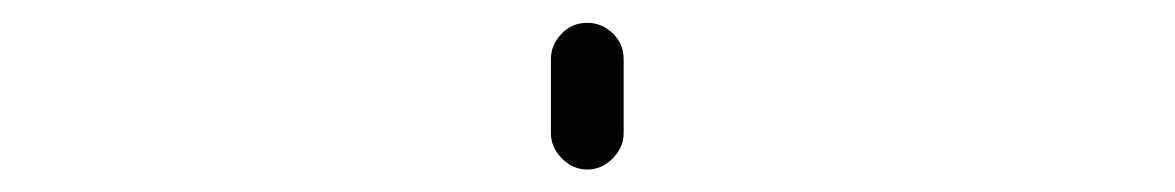

<svg xmlns="http://www.w3.org/2000/svg" viewBox="-20 -445 1040 170"><path d="M467.8 -327.1V-392.6Q467.8 -405.3 477.1 -415Q486.3 -424.8 500 -424.8Q512.7 -424.8 522.5 -415.5Q532.2 -406.2 532.2 -392.6V-327.1Q532.2 -314.5 522.5 -304.7Q512.7 -294.9 500 -294.9Q487.3 -294.9 477.5 -304.7Q467.8 -314.5 467.8 -327.1Z"/></svg>

Font: Rounded-X Mgen+ 1m light
Style: Regular
Weight: 200
Designer: [Source Han Sans]
Ryoko NISHIZUKA  (kana & ideographs); Paul D. Hunt (Latin, Greek & Cyrillic); Wenlong ZHANG  (bopomofo
Version: Version 1.059.20150602